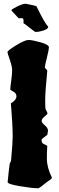

<svg xmlns="http://www.w3.org/2000/svg" viewBox="-20 -987 318 1028"><path d="M95 -890 81 -889H80Q80 -890 60.5 -910Q41 -930 41 -932Q41 -937 71.5 -952Q102 -967 118 -967Q173 -956 175 -954Q219 -863 238 -844V-843Q238 -832 213.5 -824Q189 -816 171 -816Q166 -816 138.5 -838.5Q111 -861 107 -861Q106 -861 106 -866V-876Q106 -885 103.5 -887.5Q101 -890 95 -890ZM233 -203Q231 -184 231 -137Q231 -90 258 -36Q258 -31 246.5 -23Q235 -15 230 -11.5Q225 -8 216.5 -1Q208 6 203 10Q189 21 183 21Q154 21 87.5 10Q21 -1 21 -12Q21 -18 26 -62Q31 -106 32 -111L39 -125Q48 -224 48 -255Q48 -286 45.5 -332Q43 -378 40.5 -404.5Q38 -431 38 -432.5Q38 -434 46 -439Q68 -454 68 -471Q68 -488 51.5 -496.5Q35 -505 35 -508Q35 -518 40 -554.5Q45 -591 45 -611Q45 -631 32.5 -667Q20 -703 20 -708Q20 -716 66.5 -744.5Q113 -773 132.5 -773Q152 -773 197 -760.5Q242 -748 242 -733Q242 -722 231 -678Q220 -634 220 -628Q220 -622 226.5 -617.5Q233 -613 233 -607Q222 -493 222 -453.5Q222 -414 223 -407.5Q224 -401 229 -393Q234 -385 234 -377Q234 -376 218.5 -363Q203 -350 203 -340Q203 -330 220 -316Q237 -302 237 -287Q234 -267 233.5 -265.5Q233 -264 218 -253.5Q203 -243 203 -239V-232Q203 -219 223 -212Q233 -208 233 -203Z"/></svg>

Font: Piedra
Style: Regular
Weight: 400
Designer: Angel Koziupa & Ale Paul
Foundry: Angel Koziupa and Alejandro Paul
Version: Version 1.000